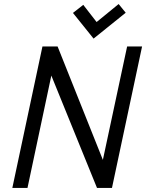

<svg xmlns="http://www.w3.org/2000/svg" viewBox="-20 -930 723 950"><path d="M602 -867 567 -910 458 -821 392 -906 341 -866 443 -739ZM683 -700H609L489 -139L265 -700H190L41 0H116L234 -556L460 0H534Z"/></svg>

Font: Advent Pro Medium
Style: Italic
Weight: 500
Italic angle: -12°
Version: Version 3.000